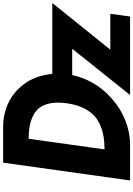

<svg xmlns="http://www.w3.org/2000/svg" viewBox="172 -1044 869 1254"><g transform="rotate(-90 607.0 -417.5)"><path d="M55 -4V-3H288C398 -3 507 -48 589 -122L597 -129C666 -191 718 -274 741 -371L743 -381H915L613 -3H1124L1126 -4L1143 -131V-132H909L1214 -511H751L750 -519C742 -589 720 -652 679 -702L672 -711C611 -787 514 -832 405 -832H172L171 -831ZM475 -234C427 -194 361 -171 268 -170H258L327 -665H337C428 -664 488 -641 525 -601L526 -599C562 -554 569 -491 559 -417C549 -343 524 -281 476 -236ZM672 -708Z"/></g></svg>

Font: Hussar Woodtype
Style: SeBdObl
Weight: 900
Foundry: Cannot Into Space Fonts
Version: Version 1.07